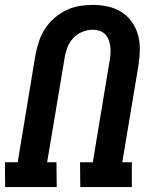

<svg xmlns="http://www.w3.org/2000/svg" viewBox="-25 -762 645 782"><path d="M206 0H-4L-5 -101H47L120 -542Q125 -568 134 -594.5Q143 -621 158.5 -645Q174 -669 196.5 -688.5Q219 -708 245 -720.5Q271 -733 298.5 -737.5Q326 -742 352 -742Q384 -742 414 -735.5Q444 -729 469 -713.5Q494 -698 511.5 -673.5Q529 -649 537 -620Q545 -591 544.5 -559Q544 -527 539 -496L473 -101H512V0H302L301 -101H353L421 -512Q424 -527 425 -542Q426 -557 424.5 -571Q423 -585 418 -598.5Q413 -612 403.5 -622Q394 -632 380.5 -636.5Q367 -641 352 -641Q331 -641 309.5 -632Q288 -623 272.5 -606Q257 -589 249 -567.5Q241 -546 238 -525L167 -101H205Z"/></svg>

Font: Iosevka HT Extended
Style: Bold Italic
Weight: 700
Width: 7
Italic angle: -9°
Monospace: yes
Designer: Belleve Invis
Foundry: Belleve Invis
Version: Version 32.3.0; ttfautohint (v1.8.4)